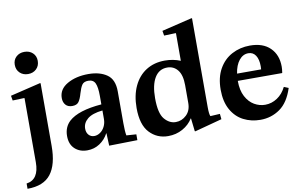

<svg xmlns="http://www.w3.org/2000/svg" viewBox="-97 -997 2214 1398"><g transform="rotate(-10 1010.0 -298.0)"><path d="M91 -445 5 -442 -1 -478 223 -532 227 -530V-67Q227 71 173 140.5Q119 210 0 210V171Q93 158 93 30V-443ZM65 -695Q65 -731 89 -753.5Q113 -776 150 -776Q187 -776 211 -753.5Q235 -731 235 -695Q235 -658 211 -635Q187 -612 150 -612Q113 -612 89 -635Q65 -658 65 -695Z M394 -225Q463 -288 636 -302V-365Q636 -429 622.5 -458.5Q609 -488 572 -488Q539 -488 525.5 -468.5Q512 -449 500 -408Q489 -368 474.5 -347.5Q460 -327 426 -327Q394 -327 377 -346.5Q360 -366 360 -397Q360 -462 424 -499Q488 -536 581 -536Q664 -536 717 -499.5Q770 -463 770 -375V-139Q770 -80 776 -48L849 -43V0L640 4L636 -88H634Q611 -44 570 -17Q529 10 478 10Q422 10 386 -23.5Q350 -57 350 -118Q350 -184 394 -225ZM546 -84Q568 -84 589 -98Q610 -112 623 -137.5Q636 -163 636 -194V-257Q560 -249 524.5 -219.5Q489 -190 489 -148Q489 -119 505 -101.5Q521 -84 546 -84Z M1403 -80 1474 -84 1478 -44 1276 10 1272 8 1261 -88H1259Q1232 -44 1183.5 -17Q1135 10 1076 10Q994 10 939 -48.5Q884 -107 884 -231Q884 -324 916.5 -393Q949 -462 1008 -499Q1067 -536 1146 -536Q1208 -536 1261 -514V-717L1259 -719L1173 -716L1167 -752L1391 -806L1395 -804V-148Q1395 -96 1403 -80ZM1148 -81Q1193 -81 1227 -113.5Q1261 -146 1261 -202V-334Q1261 -409 1231.5 -446Q1202 -483 1154 -483Q1094 -483 1061.5 -429.5Q1029 -376 1029 -278Q1029 -166 1065 -123.5Q1101 -81 1148 -81Z M1775 -536Q1871 -536 1924 -484Q1977 -432 1977 -345Q1977 -326 1973 -300L1971 -298H1644Q1644 -228 1668.5 -182Q1693 -136 1731 -114Q1769 -92 1811 -92Q1859 -92 1900.5 -119.5Q1942 -147 1966 -196H1968L2000 -183Q1967 -80 1903 -35Q1839 10 1758 10Q1690 10 1633.5 -19Q1577 -48 1543.5 -108Q1510 -168 1510 -256Q1510 -346 1545.5 -409Q1581 -472 1641.5 -504Q1702 -536 1775 -536ZM1826 -351Q1827 -359 1827 -374Q1827 -425 1808 -454Q1789 -483 1754 -483Q1714 -483 1685.5 -447.5Q1657 -412 1648 -351Z"/></g></svg>

Font: Minipax
Style: Bold
Weight: 600
Designer: Raphaël Ronot, Igor Stepanchenko (Cyrillic)
Foundry: steppetype
Version: Version 1.002